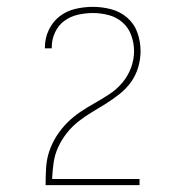

<svg xmlns="http://www.w3.org/2000/svg" viewBox="-20 -863 540 560"><path d="M113 -323V-324Q113 -349 114.5 -374Q116 -399 124 -422.5Q132 -446 145.5 -467Q159 -488 176.5 -505.5Q194 -523 215 -537Q236 -551 257.5 -563Q279 -575 300 -589Q321 -603 337 -622Q353 -641 362 -665Q371 -689 371 -714Q371 -737 363 -759.5Q355 -782 337.5 -797.5Q320 -813 297 -819Q274 -825 251 -825Q229 -825 207 -820Q185 -815 167.5 -802Q150 -789 140.5 -768.5Q131 -748 131 -726V-722H111V-726Q111 -752 122.5 -776Q134 -800 154 -815.5Q174 -831 199.5 -837Q225 -843 251 -843Q278 -843 304.5 -836Q331 -829 351.5 -811Q372 -793 381 -767Q390 -741 390 -714Q390 -690 383 -666.5Q376 -643 362 -623.5Q348 -604 329 -589Q310 -574 289.5 -561Q269 -548 248.5 -536Q228 -524 209 -509Q190 -494 175 -475Q160 -456 150 -434.5Q140 -413 136.5 -389Q133 -365 132 -341H387V-323Z"/></svg>

Font: Iosevka Term Curly Thin
Style: Regular
Weight: 100
Designer: Belleve Invis
Foundry: Belleve Invis
Version: Version 32.3.0